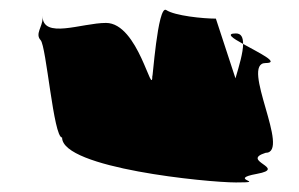

<svg xmlns="http://www.w3.org/2000/svg" viewBox="-20 -564 626 402"><path d="M65 -480C77 -468 92 -276 110 -276C110 -212 414 -182 474 -182C544 -182 452 -188 518 -200C583 -212 482 -227 536 -244C590 -244 482 -432 536 -432C568 -432 521 -454 489 -472C489 -454 481 -427 473 -400L432 -525C405 -525 346 -531 328 -543C310 -555 299 -389 299 -406C299 -356 270 -516 202 -516C151 -516 69 -481 69 -531V-525C69 -508 53 -493 65 -480ZM474 -494C485 -494 489 -486 489 -472C467 -484 452 -494 474 -494Z"/></svg>

Font: bitstorm
Style: suext
Weight: 400
Version: Version 0.2